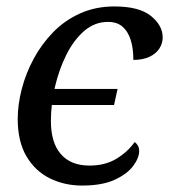

<svg xmlns="http://www.w3.org/2000/svg" viewBox="-20 -566 528 596"><path d="M235 10Q180 10 134.5 -12.5Q89 -35 62 -81Q35 -127 35 -197Q35 -241 47.5 -289.5Q60 -338 84.5 -383.5Q109 -429 145 -466Q181 -503 229 -524.5Q277 -546 335 -546Q412 -546 448.5 -516.5Q485 -487 485 -450Q485 -431 474.5 -415Q464 -399 443.5 -389.5Q423 -380 394 -380Q394 -416 385.5 -442.5Q377 -469 360 -483.5Q343 -498 315 -498Q274 -498 241.5 -470Q209 -442 186 -396Q163 -350 150.5 -296Q138 -242 138 -190Q138 -123 169 -87.5Q200 -52 258 -52Q306 -52 341 -73Q376 -94 398 -125Q404 -121 408 -114Q412 -107 412 -97Q412 -76 393.5 -51Q375 -26 336 -8Q297 10 235 10ZM119 -240 128 -290H345L334 -240Z"/></svg>

Font: Noto Serif
Style: Italic
Weight: 400
Italic angle: -12°
Designer: Monotype Design Team
Foundry: Monotype Imaging Inc.
Version: Version 2.013